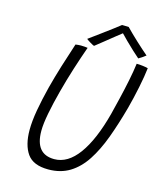

<svg xmlns="http://www.w3.org/2000/svg" viewBox="-126 -941 885 1053"><g transform="rotate(15 316.0 -415.0)"><path d="M248 20.5Q163 20.5 128.5 -28.2Q94 -77 94 -163Q94 -212 105.2 -276Q116.5 -340 135 -413Q151.5 -476.5 172.5 -544.5Q193.5 -612.5 216 -680Q223 -681 231.2 -681.8Q239.5 -682.5 247 -682.5Q259 -682.5 269 -681.5Q279 -680.5 285 -679.5Q264 -621 241.2 -549.5Q218.5 -478 200 -407.5Q181.5 -338 169.5 -276.2Q157.5 -214.5 157.5 -174.5Q157.5 -42.5 265.5 -42.5Q342 -42.5 402.2 -125Q462.5 -207.5 503.5 -363Q513.5 -402.5 526.5 -456.8Q539.5 -511 550.8 -566.2Q562 -621.5 567.5 -665Q584 -665 603.5 -662.5Q623 -660 632.5 -657Q627.5 -611.5 614 -545.2Q600.5 -479 584 -417.5Q557.5 -321 527.8 -240.5Q498 -160 459.8 -101.5Q421.5 -43 369.8 -11.2Q318 20.5 248 20.5ZM473 -848.5Q501.5 -819 540 -783.2Q578.5 -747.5 608 -722.5Q597 -713.5 586.8 -707Q576.5 -700.5 568 -695.5Q554 -707 530.8 -728.8Q507.5 -750.5 485.2 -772.5Q463 -794.5 451.5 -807Q440.5 -798.5 415.5 -778.5Q390.5 -758.5 362.8 -736.2Q335 -714 316 -699Q308.5 -701.5 292.8 -711Q277 -720.5 270 -726.5Q299 -747.5 333.8 -773.2Q368.5 -799 397 -820.2Q425.5 -841.5 435 -849.5Q441.5 -849.5 453 -849.2Q464.5 -849 473 -848.5Z"/></g></svg>

Font: Grandstander ExtraLight
Style: Italic
Weight: 200
Italic angle: -15°
Designer: Tyler Finck
Foundry: Etcetera Type Co
Version: Version 1.200; ttfautohint (v1.8.3)